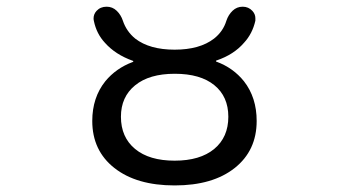

<svg xmlns="http://www.w3.org/2000/svg" viewBox="-20 -567 1040 576"><path d="M342.8 -216.8Q342.8 -155.3 385.3 -120.1Q427.7 -85 503.9 -85Q580.1 -85 622.6 -120.1Q665 -155.3 665 -216.8Q665 -277.3 623 -311.5Q581.1 -345.7 504.4 -345.7Q427.7 -345.7 385.3 -311Q342.8 -276.4 342.8 -216.8ZM256.8 -204.1Q256.8 -274.4 295.9 -323.2Q328.1 -362.3 377.9 -380.9Q379.9 -380.9 379.9 -382.8Q379.9 -384.8 377.9 -384.8Q326.2 -403.3 294.9 -438.5Q269.5 -465.8 261.7 -503.9Q260.7 -507.8 260.7 -511.7Q260.7 -524.4 269.5 -534.2Q281.2 -546.9 299.8 -546.9Q317.4 -546.9 330.1 -534.7Q342.8 -522.5 348.6 -504.9Q359.4 -472.7 385.7 -451.2Q428.7 -418 503.9 -418Q579.1 -418 622.1 -451.2Q649.4 -472.7 659.2 -504.9Q665 -522.5 677.7 -534.7Q690.4 -546.9 708 -546.9Q725.6 -546.9 737.3 -534.2Q746.1 -524.4 746.1 -512.7Q746.1 -508.8 746.1 -504.9Q737.3 -465.8 711.9 -438.5Q681.6 -403.3 629.9 -385.7Q627.9 -385.7 627.9 -383.8Q627.9 -381.8 629.9 -381.8Q679.7 -363.3 711.9 -323.2Q750 -274.4 750 -204.1Q750 -115.2 684.1 -63Q618.2 -10.7 503.9 -10.7Q389.6 -10.7 323.2 -63Q256.8 -115.2 256.8 -204.1Z"/></svg>

Font: Rounded Mgen+ 1m regular
Style: Regular
Weight: 400
Designer: [Source Han Sans]
Ryoko NISHIZUKA  (kana & ideographs); Paul D. Hunt (Latin, Greek & Cyrillic); Wenlong ZHANG  (bopomofo
Version: Version 1.059.20150602